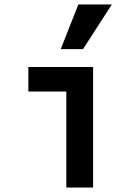

<svg xmlns="http://www.w3.org/2000/svg" viewBox="-20 -840 620 860"><path d="M397 -540H107V-430H277V0H397ZM481 -820H331L252 -620H352Z"/></svg>

Font: CommitMono-dimboump
Style: Bold
Weight: 700
Monospace: yes
Designer: Eigil Nikolajsen
Foundry: Eigil Nikolajsen
Version: Version 1.143